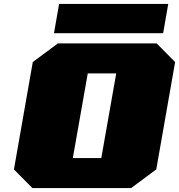

<svg xmlns="http://www.w3.org/2000/svg" viewBox="-20 -958 912 978"><path d="M255 -789 281 -938H837L811 -789ZM145 0 51 -95 147 -642 275 -737H778L872 -642L776 -95L648 0ZM351 -153H496L572 -584H427Z"/></svg>

Font: Tomorrow ExtraBold
Style: Italic
Weight: 800
Italic angle: -10°
Designer: Tony de Marco, Monica Rizzolli
Foundry: Just in Type
Version: Version 2.002